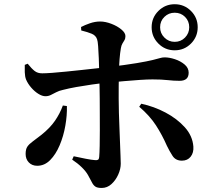

<svg xmlns="http://www.w3.org/2000/svg" viewBox="-20 -856 1040 927"><path d="M712.1 -724.5Q712.1 -770.7 744.7 -803.1Q777.2 -835.6 823.4 -835.6Q869.6 -835.6 902.1 -803.1Q934.5 -770.7 934.5 -724.5Q934.5 -678.3 902.1 -645.7Q869.6 -613.1 823.4 -613.1Q777.2 -613.1 744.7 -645.7Q712.1 -678.3 712.1 -724.5ZM753 -724.5Q753 -695.4 773.7 -674.7Q794.4 -654 823.4 -654Q853.2 -654 873.4 -674.7Q893.6 -695.4 893.6 -724.5Q893.6 -754.3 873.4 -774.5Q853.2 -794.6 823.4 -794.6Q794.4 -794.6 773.7 -774.5Q753 -754.3 753 -724.5ZM335.9 -101.6Q367.4 -94.8 394.5 -89.4Q421.6 -84.1 440.6 -82.7Q448.8 -82.2 453.4 -84.9Q457.9 -87.6 458.9 -97.6Q460.6 -117.5 461.3 -151.7Q461.9 -185.9 462 -226.9Q462.2 -267.9 461.8 -308.2Q461.5 -348.6 461.5 -380.6Q461.5 -402.3 460.7 -434.6Q460 -466.9 459.1 -503.6Q458.3 -540.4 457 -574.3Q455.8 -608.2 453.8 -633.2Q451.9 -658.2 448.7 -666.4Q442.6 -684.8 423.1 -693Q403.7 -701.2 372.3 -708.9L371.3 -725.6Q389.1 -734.9 414 -743.6Q439 -752.2 463.7 -752.2Q489.3 -752 517.6 -741.1Q546 -730.3 565.8 -713.9Q585.6 -697.5 585.6 -681.7Q585.6 -670.1 580.8 -661.9Q576 -653.8 571 -645.6Q566 -637.4 563.6 -623.1Q559.7 -601 557.3 -570.9Q555 -540.7 554.1 -506.9Q553.3 -473.1 553.1 -440.1Q553 -407 553 -380Q553 -349.4 554.1 -311.9Q555.2 -274.4 556.8 -236.3Q558.4 -198.2 559.6 -163.5Q560.8 -128.9 561.9 -103.3Q563 -77.7 563 -65.6Q563 -40 550.7 -12.8Q538.4 14.4 518 32.9Q497.5 51.5 471.1 51.5Q449.9 51.5 440.2 44.7Q430.4 38 423.7 24.3Q417 10.5 404.6 -11.2Q394.7 -28.8 374.6 -48.5Q354.5 -68.1 328.5 -85.2ZM99.6 -542.8 113.7 -548.4Q132.3 -525 147.2 -513.3Q162.1 -501.7 184.1 -502Q200.6 -502 231.1 -504.2Q261.5 -506.5 299.1 -510.3Q336.7 -514 375 -518.2Q413.4 -522.3 445.4 -525.9Q477.5 -529.6 497 -531.6Q589 -542.6 640.4 -551.3Q691.8 -560 716.9 -566.2Q742.1 -572.3 752.9 -575.7Q763.8 -579 774.7 -579Q797.6 -579 824.6 -570.1Q851.5 -561.2 871.2 -544.7Q890.9 -528.1 890.9 -505.1Q890.9 -485.2 879.9 -475.5Q868.8 -465.8 847.2 -465.8Q818.7 -465.8 789.5 -469.2Q760.4 -472.6 716.3 -472.6Q691.9 -472.6 655.8 -470.2Q619.8 -467.8 579.1 -464.2Q538.4 -460.7 497.8 -456.7Q462.9 -453.4 424 -447.9Q385.2 -442.4 348.8 -435.9Q312.4 -429.4 283.9 -422Q265.1 -418 251.3 -410.6Q237.5 -403.3 225.4 -397.4Q213.3 -391.4 199.4 -391.4Q183.8 -391.4 165.3 -402.9Q146.8 -414.4 130.7 -433Q114.5 -451.6 105.8 -472.1Q100.3 -486 99.6 -507.4Q98.9 -528.8 99.6 -542.8ZM786 -151.8Q762.9 -204.6 732.8 -251.1Q702.6 -297.6 652.2 -340.6L662.1 -355.2Q723.7 -342 779.5 -312.4Q835.3 -282.7 872.5 -241.3Q909.7 -199.9 913.6 -148.3Q915.7 -118.6 900.5 -99.4Q885.4 -80.3 858.3 -80.3Q828.1 -80.3 813.1 -103.4Q798.1 -126.6 786 -151.8ZM283.5 -346.6 303 -344Q304.3 -299.2 295.4 -248.8Q286.6 -198.5 268 -154.6Q249.5 -110.8 222.3 -83.2Q195.1 -55.6 159.6 -55.6Q135 -55.6 119.3 -71.6Q103.7 -87.7 103.7 -112.7Q103.7 -135.6 112.1 -148Q120.6 -160.5 137.6 -172.7Q154.6 -184.9 179.8 -204.8Q222 -238.6 245.7 -273.3Q269.5 -308 283.5 -346.6Z"/></svg>

Font: Noto Serif SC
Style: Regular
Weight: 200
Designer: Ryoko NISHIZUKA 西塚涼子 (kana & ideographs); Frank Grießhammer (Latin, Greek & Cyrillic); Wenlong ZHANG 张文龙 (bopomofo); San
Foundry: Adobe
Version: Version 2.001;hotconv 1.1.0;makeotfexe 2.6.0